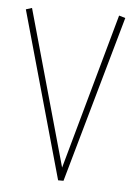

<svg xmlns="http://www.w3.org/2000/svg" viewBox="-44 -569 429 604"><g transform="rotate(5 170.5 -266.5)"><path d="M162 0 14 -527 33 -533 171 -41 308 -533 328 -527 179 0Z"/></g></svg>

Font: Georama SemiCondensed Thin
Style: Regular
Weight: 100
Width: 4
Designer: Jean-Baptiste Levee
Foundry: Production Type
Version: Version 1.000